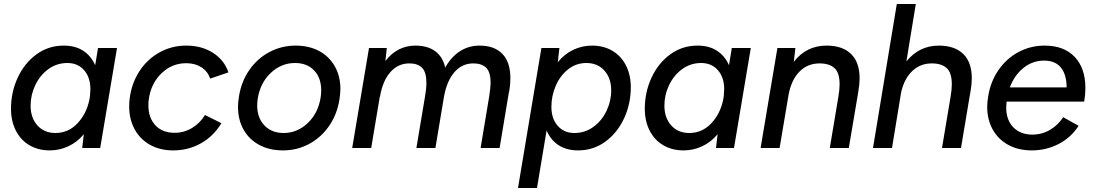

<svg xmlns="http://www.w3.org/2000/svg" viewBox="-20 -740 5471 960"><path d="M399 -69Q366 -29 321.5 -8.5Q277 12 229 12Q171 12 127 -14Q83 -40 59 -87.5Q35 -135 35 -196Q35 -279 68.5 -351.5Q102 -424 162 -468Q222 -512 299 -512Q356 -512 395.5 -486.5Q435 -461 456 -414L470 -500H565L481 0H391ZM257 -75Q322 -75 367.5 -123.5Q413 -172 427 -242L430 -260Q432 -282 432 -294Q432 -353 400.5 -389Q369 -425 317 -425Q264 -425 222 -394.5Q180 -364 156.5 -314.5Q133 -265 133 -212Q133 -151 167 -113Q201 -75 257 -75Z M626 -207Q626 -231 628 -244Q637 -322 676.5 -383Q716 -444 777.5 -478Q839 -512 911 -512Q989 -512 1045.5 -475.5Q1102 -439 1122 -378L1031 -347Q1018 -384 986.5 -404Q955 -424 911 -424Q840 -424 787.5 -373.5Q735 -323 724 -244Q722 -233 722 -213Q722 -151 757 -113.5Q792 -76 853 -76Q900 -76 940 -100Q980 -124 1005 -165L1087 -124Q1047 -58 984 -23Q921 12 846 12Q780 12 730 -16Q680 -44 653 -94Q626 -144 626 -207Z M1170 -206Q1170 -229 1175 -259Q1187 -333 1227 -390.5Q1267 -448 1327.5 -480Q1388 -512 1458 -512Q1525 -512 1575.5 -485Q1626 -458 1654 -408.5Q1682 -359 1682 -295Q1682 -273 1677 -241Q1665 -167 1625 -109.5Q1585 -52 1525 -20Q1465 12 1395 12Q1328 12 1277 -15Q1226 -42 1198 -91.5Q1170 -141 1170 -206ZM1266 -213Q1266 -151 1302 -113Q1338 -75 1398 -75Q1466 -75 1518 -124Q1570 -173 1583 -251Q1586 -271 1586 -288Q1586 -351 1550.5 -388Q1515 -425 1455 -425Q1387 -425 1334.5 -376Q1282 -327 1269 -249Q1266 -230 1266 -213Z M1825 -500H1914L1907 -435Q1936 -473 1974 -492.5Q2012 -512 2057 -512Q2118 -512 2156 -484Q2194 -456 2206 -402Q2236 -456 2280 -484Q2324 -512 2378 -512Q2452 -512 2492 -470.5Q2532 -429 2532 -348Q2532 -318 2526 -282H2525L2478 0H2383L2426 -258Q2433 -304 2433 -325Q2433 -380 2410.5 -401.5Q2388 -423 2347 -423Q2290 -423 2252 -379Q2214 -335 2200 -257L2157 0H2062L2105 -257Q2112 -295 2112 -325Q2112 -380 2090 -401.5Q2068 -423 2027 -423Q1970 -423 1931.5 -379Q1893 -335 1880 -257H1879L1836 0H1741Z M2687 -500H2777L2769 -429Q2802 -470 2846.5 -491Q2891 -512 2940 -512Q2998 -512 3042 -486Q3086 -460 3110 -412.5Q3134 -365 3134 -304Q3134 -221 3100.5 -148.5Q3067 -76 3007 -32Q2947 12 2870 12Q2813 12 2773 -14Q2733 -40 2713 -88L2665 200H2570ZM2852 -75Q2905 -75 2947 -105.5Q2989 -136 3012.5 -185.5Q3036 -235 3036 -288Q3036 -349 3002 -387Q2968 -425 2912 -425Q2860 -425 2820 -393Q2780 -361 2758.5 -310.5Q2737 -260 2737 -206Q2737 -147 2768.5 -111Q2800 -75 2852 -75Z M3568 -69Q3535 -29 3490.5 -8.5Q3446 12 3398 12Q3340 12 3296 -14Q3252 -40 3228 -87.5Q3204 -135 3204 -196Q3204 -279 3237.5 -351.5Q3271 -424 3331 -468Q3391 -512 3468 -512Q3525 -512 3564.5 -486.5Q3604 -461 3625 -414L3639 -500H3734L3650 0H3560ZM3426 -75Q3491 -75 3536.5 -123.5Q3582 -172 3596 -242L3599 -260Q3601 -282 3601 -294Q3601 -353 3569.5 -389Q3538 -425 3486 -425Q3433 -425 3391 -394.5Q3349 -364 3325.5 -314.5Q3302 -265 3302 -212Q3302 -151 3336 -113Q3370 -75 3426 -75Z M3867 -500H3957L3949 -431Q4012 -512 4113 -512Q4192 -512 4235 -470.5Q4278 -429 4278 -348Q4278 -320 4272 -285L4269 -266L4224 0H4129L4172 -257Q4178 -292 4178 -318Q4178 -377 4152 -400Q4126 -423 4078 -423Q4017 -423 3976 -380.5Q3935 -338 3922 -261L3878 0H3783Z M4464 -720H4559L4512 -433Q4576 -512 4674 -512Q4753 -512 4796 -470.5Q4839 -429 4839 -348Q4839 -320 4833 -285L4828 -257L4785 0H4690L4733 -257Q4739 -292 4739 -318Q4739 -377 4713 -400Q4687 -423 4639 -423Q4582 -423 4542 -385.5Q4502 -348 4486 -280L4440 0H4345Z M4916 -206Q4916 -229 4921 -259Q4933 -333 4973 -390.5Q5013 -448 5073 -480Q5133 -512 5203 -512Q5300 -512 5353.5 -455.5Q5407 -399 5407 -300Q5407 -268 5401 -232H5013Q5011 -212 5011 -203Q5011 -140 5046.5 -103.5Q5082 -67 5142 -67Q5190 -67 5230.5 -91Q5271 -115 5296 -154L5373 -111Q5335 -52 5273 -20Q5211 12 5139 12Q5072 12 5021.5 -15.5Q4971 -43 4943.5 -92.5Q4916 -142 4916 -206ZM5313 -303Q5313 -366 5285 -401.5Q5257 -437 5200 -437Q5143 -437 5097.5 -400.5Q5052 -364 5029 -303Z"/></svg>

Font: Oak Sans Medium
Style: Italic
Weight: 500
Italic angle: -9.49998°
Foundry: Erik Kennedy, Walven
Version: Version 1.000